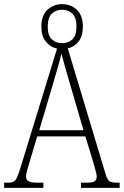

<svg xmlns="http://www.w3.org/2000/svg" viewBox="-22 -909 599 929"><path d="M-2 0V-25H17Q43 -25 53 -38Q63 -51 77 -97L254 -674Q221 -681 199.5 -708Q178 -735 178 -780Q178 -834 207.5 -861.5Q237 -889 279 -889Q321 -889 350 -861.5Q379 -834 379 -780Q379 -735 358.5 -708.5Q338 -682 306 -675L490 -63Q498 -38 508.5 -31.5Q519 -25 544 -25H557V0H370V-25H394Q426 -25 436 -32Q446 -39 446 -56Q446 -65 440 -85Q434 -105 429 -125L391 -249H158L124 -135Q119 -118 111.5 -93Q104 -68 104 -55Q104 -39 116.5 -32Q129 -25 161 -25H188V0ZM279 -700Q308 -700 328 -718.5Q348 -737 348 -780Q348 -824 328 -843Q308 -862 279 -862Q249 -862 229 -843Q209 -824 209 -780Q209 -737 229 -718.5Q249 -700 279 -700ZM168 -279H382L320 -491Q305 -542 293.5 -582.5Q282 -623 275 -650Q270 -624 258 -584.5Q246 -545 235 -505Z"/></svg>

Font: Noto Serif Myanmar Condensed ExtraLight
Style: Regular
Weight: 200
Width: 3
Designer: Ben Mitchell and the Monotype Design Team
Foundry: Monotype Imaging Inc.
Version: Version 2.106; ttfautohint (v1.8.4.7-5d5b)